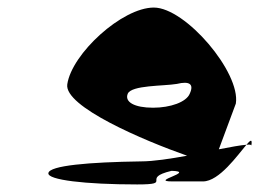

<svg xmlns="http://www.w3.org/2000/svg" viewBox="-20 -732 733 508"><path d="M108 -274C105 -256 205 -244 343 -244C441 -244 350 -260 434 -280C501 -278 373 -252 436 -252H517C560 -252 609 -322 632 -349C617 -348 590 -343 559 -337L604 -458C617 -540 471 -712 387 -712C303 -712 170 -590 158 -509C149 -450 361 -360 475 -320C431 -312 386 -305 353 -305C215 -303 111 -294 108 -274ZM318 -484C328 -507 413 -504 448 -510C481 -518 494 -510 482 -484C473 -462 431 -447 385 -447C336 -447 309 -462 318 -484ZM632 -349C641 -350 645 -349 645 -347C648 -365 643 -362 632 -349Z"/></svg>

Font: Ampere
Style: SCIta
Weight: 400
Version: Version 1